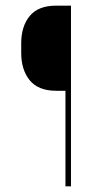

<svg xmlns="http://www.w3.org/2000/svg" viewBox="-20 -659 364 679"><path d="M220 -338H178.5Q115.5 -338 85.2 -375Q55 -412 55 -472.5V-505.5Q55 -566 85.2 -602.5Q115.5 -639 178 -639H219.5ZM231 -639V0H211.5V-639Z"/></svg>

Font: Anek Kannada Thin
Style: Regular
Weight: 250
Version: Version 1.003